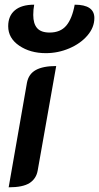

<svg xmlns="http://www.w3.org/2000/svg" viewBox="-20 -791 423 820"><path d="M95 -437Q102 -475 133 -492Q164 -509 220 -509L141 -63Q135 -28 106.5 -9.5Q78 9 17 9ZM15 -679Q15 -723 43.5 -747Q72 -771 126 -771Q122 -750 122 -727Q122 -690 138.5 -671Q155 -652 192 -652Q238 -652 263 -681.5Q288 -711 299 -771Q383 -771 383 -714Q383 -674 353.5 -639.5Q324 -605 276 -584.5Q228 -564 176 -564Q109 -564 62 -596Q15 -628 15 -679Z"/></svg>

Font: K2D SemiBold
Style: Italic
Weight: 600
Italic angle: -10°
Designer: Katatrad Aksorn Co.,Ltd.
Foundry: Cadson Demak Co.,Ltd.
Version: Version 1.000; ttfautohint (v1.6)